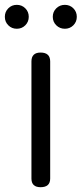

<svg xmlns="http://www.w3.org/2000/svg" viewBox="-132 -780 340 800"><path d="M77.1 -36.1V-523.9Q77.1 -561 37.1 -561Q-1 -561 -1 -523.9V-36.1Q-1 0 37.1 0Q77.1 0 77.1 -36.1ZM-97.4 -674.6Q-111.8 -689 -111.8 -710Q-111.8 -731 -97.4 -745.4Q-83 -759.8 -62 -759.8Q-41 -759.8 -26.6 -745.4Q-12.2 -731 -12.2 -710Q-12.2 -689 -26.6 -674.6Q-41 -660.2 -62 -660.2Q-83 -660.2 -97.4 -674.6ZM102.5 -674.6Q87.9 -689 87.9 -710Q87.9 -731 102.5 -745.4Q117.2 -759.8 138.2 -759.8Q159.2 -759.8 173.6 -745.4Q188 -731 188 -710Q188 -689 173.6 -674.6Q159.2 -660.2 138.2 -660.2Q117.2 -660.2 102.5 -674.6Z"/></svg>

Font: BPreplay
Style: Regular
Weight: 400
Designer: Magenta/George Triantafyllakos
Foundry: Magenta/George Triantafyllakos
Version: Version 1.00